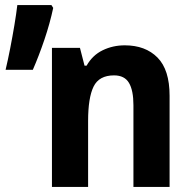

<svg xmlns="http://www.w3.org/2000/svg" viewBox="-20 -734 754 754"><path d="M470 -556Q551 -556 598.5 -508Q646 -460 646 -358V0H504V-321Q504 -379 486.5 -408.5Q469 -438 428 -438Q369 -438 347.5 -394Q326 -350 326 -259V0H184V-546H294L312 -476H320Q343 -517 383 -536.5Q423 -556 470 -556ZM189 -703Q176 -642 154.5 -578.5Q133 -515 109 -460H2Q11 -498 20 -544Q29 -590 36.5 -635Q44 -680 48 -714H182Z"/></svg>

Font: Noto Sans SemiCondensed
Style: Bold
Weight: 700
Width: 4
Designer: Monotype Design Team
Foundry: Monotype Imaging Inc.
Version: Version 2.013; ttfautohint (v1.8.4.7-5d5b)